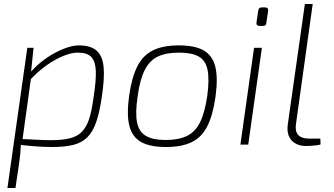

<svg xmlns="http://www.w3.org/2000/svg" viewBox="-20 -720 1662 956"><path d="M372 -494Q432 -494 461.5 -467.5Q491 -441 496 -385Q501 -329 487 -238Q476 -161 459 -112Q442 -63 414.5 -36Q387 -9 344.5 1.5Q302 12 241 12Q219 12 195.5 11Q172 10 148 8Q124 6 100 3.5Q76 1 52 -3L65 -29Q120 -27 158 -24.5Q196 -22 231 -22Q289 -22 326.5 -31Q364 -40 387.5 -63.5Q411 -87 424.5 -130Q438 -173 447 -243Q459 -321 457 -368Q455 -415 434.5 -436.5Q414 -458 367 -458Q337 -458 295.5 -441.5Q254 -425 210 -393.5Q166 -362 124 -316L120 -346Q148 -381 181 -408Q214 -435 248.5 -454Q283 -473 315 -483.5Q347 -494 372 -494ZM147 -482 134 -355 137 -350 91 -18 84 -1Q83 25 81 46Q79 67 75 94L57 216H17L116 -482Z M871 -494Q950 -494 994 -469Q1038 -444 1052 -388Q1066 -332 1053 -238Q1040 -146 1012 -91Q984 -36 934 -12Q884 12 806 12Q727 12 682.5 -13Q638 -38 624 -94Q610 -150 623 -243Q636 -335 664 -390Q692 -445 742 -469.5Q792 -494 871 -494ZM871 -458Q806 -458 765 -438Q724 -418 700 -370Q676 -322 665 -238Q653 -157 662.5 -110Q672 -63 707 -43Q742 -23 806 -23Q870 -23 911.5 -43.5Q953 -64 976.5 -112Q1000 -160 1012 -243Q1023 -325 1013.5 -372Q1004 -419 969.5 -438.5Q935 -458 871 -458Z M1284 -482 1216 0H1177L1245 -482ZM1300 -683Q1309 -683 1312.5 -678.5Q1316 -674 1315 -666L1306 -605Q1305 -591 1290 -591H1273Q1255 -591 1257 -608L1266 -668Q1268 -683 1283 -683Z M1537 -700 1454 -105Q1448 -67 1464.5 -48.5Q1481 -30 1518 -30H1575L1576 -1Q1569 2 1556 3.5Q1543 5 1529.5 6Q1516 7 1506 7Q1457 7 1431.5 -21.5Q1406 -50 1413 -101L1498 -700Z"/></svg>

Font: Exo 2 ExtraLight
Style: Italic
Weight: 250
Italic angle: -8°
Designer: Natanael Gama
Foundry: Natanael Gama
Version: Version 2.010